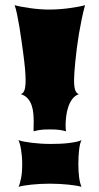

<svg xmlns="http://www.w3.org/2000/svg" viewBox="-20 -723 384 743"><path d="M110.4 -214.8Q110.4 -216.3 110.1 -218Q109.9 -219.7 109.9 -222.2Q109.9 -228.5 110.1 -236.3Q110.4 -244.1 110.4 -253.4Q110.4 -268.1 108.9 -284.4Q107.4 -300.8 102.3 -315.7Q97.2 -330.6 87.2 -342Q77.1 -353.5 60.1 -358.9Q68.8 -360.4 74 -372.3Q79.1 -384.3 79.1 -413.1Q79.1 -431.6 76.7 -458.3Q74.2 -484.9 69.3 -521.5Q66.9 -539.1 63.2 -565.2Q59.6 -591.3 55.2 -618.2Q50.8 -645 45.9 -668.2Q41 -691.4 36.6 -703.1Q45.4 -700.2 61 -697.3Q76.7 -694.3 95.2 -691.7Q113.8 -689 133.3 -687.5Q152.8 -686 169.9 -686Q189 -686 210 -687.5Q231 -689 250 -691.7Q269 -694.3 284.7 -697.3Q300.3 -700.2 309.1 -703.1Q302.2 -678.2 296.4 -649.9Q290.5 -621.6 285.6 -592.8Q280.8 -564 277.3 -536.4Q273.9 -508.8 271.5 -484.9Q269 -460.9 267.8 -442.1Q266.6 -423.3 266.6 -413.1Q266.6 -384.3 271.7 -372.3Q276.9 -360.4 285.6 -358.9Q269.5 -353 259.5 -339.4Q249.5 -325.7 243.9 -308.3Q238.3 -291 236.1 -272.7Q233.9 -254.4 233.9 -239.3Q233.9 -223.6 235.4 -214.8Q225.1 -217.8 212.2 -220Q199.2 -222.2 172.9 -222.2Q146.5 -222.2 133.5 -220Q120.6 -217.8 110.4 -214.8ZM51.8 0Q57.1 -11.2 61.5 -33.4Q65.9 -55.7 65.9 -87.9Q65.9 -103 64.7 -117.2Q63.5 -131.3 61.5 -143.6Q59.6 -155.8 56.9 -165.3Q54.2 -174.8 51.3 -180.7Q60.1 -177.7 73.2 -175Q86.4 -172.4 103 -170.4Q119.6 -168.5 138.2 -167.2Q156.7 -166 175.8 -166Q193.4 -166 211.4 -166.7Q229.5 -167.5 245.6 -169.4Q261.7 -171.4 274.7 -174.1Q287.6 -176.8 295.4 -180.7Q289.1 -168.9 286.1 -143.1Q283.2 -117.2 283.2 -87.9Q283.2 -60.1 286.1 -37.4Q289.1 -14.6 295.4 0Q287.6 -2.4 274.7 -4.6Q261.7 -6.8 245.4 -8.5Q229 -10.3 210.4 -11.2Q191.9 -12.2 172.9 -12.2Q153.8 -12.2 135.5 -11.2Q117.2 -10.3 101.1 -8.5Q85 -6.8 72.3 -4.6Q59.6 -2.4 51.8 0Z"/></svg>

Font: Arbutus
Style: Regular
Weight: 400
Designer: Karolina Lach
Foundry: Sorkin Type Co.
Version: Version 1.003